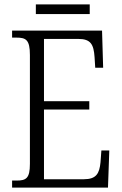

<svg xmlns="http://www.w3.org/2000/svg" viewBox="-20 -853 555 873"><path d="M143 -789H388V-833H143ZM35 0H471L477 -169H441L437 -115C432 -64 418 -38 361 -38H180V-355H386V-393H180V-676H336C393 -676 406 -651 410 -593L413 -545H449L444 -714H35V-682H55C98 -682 116 -672 116 -603V-108C116 -42 99 -32 55 -32H35Z"/></svg>

Font: Noto Serif Devanagari Condensed Light
Style: Regular
Weight: 300
Width: 3
Designer: Universal Thirst, Indian Type Foundry and the Monotype Design Team
Foundry: Monotype Imaging Inc.
Version: Version 2.004